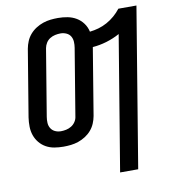

<svg xmlns="http://www.w3.org/2000/svg" viewBox="-100 -828 1001 1129"><g transform="rotate(-10 400.0 -264.0)"><path d="M525 215 658 -588Q620 -567 578 -554.5Q536 -542 495 -539L429 -139Q425 -117 416 -95.5Q407 -74 391.5 -56Q376 -38 355.5 -25Q335 -12 313 -4.5Q291 3 268.5 5.5Q246 8 224 8Q196 8 169.5 3.5Q143 -1 120.5 -13.5Q98 -26 81.5 -46Q65 -66 56.5 -90.5Q48 -115 47.5 -142.5Q47 -170 51 -197L117 -596Q121 -618 130 -639.5Q139 -661 154.5 -679Q170 -697 190.5 -710Q211 -723 233 -730.5Q255 -738 277.5 -740.5Q300 -743 322 -743Q352 -743 380 -737.5Q408 -732 431.5 -718Q455 -704 471.5 -681.5Q488 -659 494 -631Q521 -634 547 -641.5Q573 -649 597.5 -662.5Q622 -676 643.5 -694.5Q665 -713 682 -735H790L633 215ZM225 -84Q240 -84 256.5 -87.5Q273 -91 287.5 -100Q302 -109 311.5 -123.5Q321 -138 323 -154L389 -553Q392 -571 391 -589Q390 -607 381.5 -621.5Q373 -636 356.5 -643.5Q340 -651 322 -651Q306 -651 289.5 -647.5Q273 -644 258.5 -635Q244 -626 235 -611.5Q226 -597 223 -581L157 -182Q154 -164 155 -146Q156 -128 165 -113.5Q174 -99 190 -91.5Q206 -84 225 -84Z"/></g></svg>

Font: Iosevka Aile Semibold Oblique
Style: Regular
Weight: 600
Italic angle: -9°
Designer: Belleve Invis
Foundry: Belleve Invis
Version: Version 31.1.0; ttfautohint (v1.8.4)